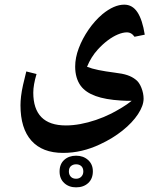

<svg xmlns="http://www.w3.org/2000/svg" viewBox="-20 -405 676 825"><path d="M251 252Q162 252 115 199.5Q68 147 68 47Q68 30 70.5 8.5Q73 -13 79 -40Q85 -67 93 -98L137 -87Q123 -40 123 -7Q123 63 158 98.5Q193 134 263 134Q293 134 325.5 128Q358 122 392 110.5Q426 99 458 83Q481 71 503.5 57.5Q526 44 546 28Q534 28 522.5 28Q511 28 500 27Q433 23 390.5 7.5Q348 -8 327 -36Q303 -69 303 -119Q303 -157 318.5 -198Q334 -239 360.5 -277.5Q387 -316 420 -344Q470 -385 514 -385Q549 -385 570.5 -352.5Q592 -320 602 -256L558 -247Q551 -257 543 -261.5Q535 -266 526 -266Q508 -266 486.5 -257Q465 -248 443 -231.5Q421 -215 400 -192Q371 -160 354 -118Q374 -110 403.5 -104Q433 -98 472 -93Q507 -89 527.5 -82Q548 -75 563 -63Q578 -52 587.5 -28Q597 -4 597 19Q597 49 573 85.5Q549 122 506.5 156Q464 190 410 215Q332 252 251 252ZM307 400Q276 400 256 381.5Q236 363 236 332Q236 300 256 282Q276 264 307 264Q338 264 358.5 282.5Q379 301 379 331Q379 363 359 381.5Q339 400 307 400ZM307 363Q321 363 329.5 354Q338 345 338 332Q338 317 329.5 309Q321 301 307 301Q294 301 285 308.5Q276 316 276 332Q276 345 284 354Q292 363 307 363Z"/></svg>

Font: Noto Naskh Arabic
Style: Bold
Weight: 700
Designer: Monotype Design Team, David Williams, Mohamad Dakak and Nizar Qandah
Foundry: Monotype Imaging Inc.
Version: Version 2.016